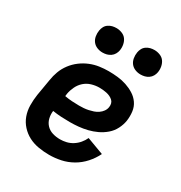

<svg xmlns="http://www.w3.org/2000/svg" viewBox="-175 -871 950 1006"><g transform="rotate(30 300.0 -368.0)"><path d="M265 8Q232 8 200 2.5Q168 -3 141 -17Q114 -31 93 -54Q72 -77 61.5 -106Q51 -135 50.5 -167.5Q50 -200 55 -233L72 -333Q76 -360 86 -387Q96 -414 114 -438Q132 -462 156 -480Q180 -498 207 -509Q234 -520 262 -524Q290 -528 317 -528Q345 -528 372.5 -525Q400 -522 425.5 -513.5Q451 -505 473.5 -491Q496 -477 511 -455.5Q526 -434 529.5 -406.5Q533 -379 529 -351Q525 -325 512 -299.5Q499 -274 477.5 -255.5Q456 -237 430.5 -225Q405 -213 378.5 -206.5Q352 -200 325.5 -197.5Q299 -195 273 -195Q246 -195 220 -196.5Q194 -198 169 -202Q166 -179 171.5 -157Q177 -135 192 -119.5Q207 -104 228.5 -97.5Q250 -91 274 -91Q293 -91 312 -95.5Q331 -100 348.5 -111Q366 -122 379.5 -138Q393 -154 401 -172L503 -134Q487 -101 461.5 -72.5Q436 -44 403.5 -25.5Q371 -7 335.5 0.5Q300 8 265 8ZM272 -294Q286 -294 300 -295Q314 -296 328 -299Q342 -302 355.5 -306.5Q369 -311 381.5 -319.5Q394 -328 402.5 -340Q411 -352 413 -366Q415 -378 412 -388.5Q409 -399 401 -406Q393 -413 383.5 -417.5Q374 -422 362.5 -424.5Q351 -427 340 -428Q329 -429 318 -429Q295 -429 271.5 -422Q248 -415 230 -399Q212 -383 201.5 -361Q191 -339 187 -317L185 -301Q206 -297 228 -295.5Q250 -294 272 -294ZM469 -596Q452 -596 436 -602.5Q420 -609 410 -622Q400 -635 397 -652.5Q394 -670 397 -688Q399 -700 405 -711.5Q411 -723 422 -730.5Q433 -738 445 -741Q457 -744 470 -744Q487 -744 503.5 -737.5Q520 -731 529.5 -718Q539 -705 542.5 -687.5Q546 -670 543 -652Q541 -640 534.5 -628.5Q528 -617 517 -609.5Q506 -602 494 -599Q482 -596 469 -596ZM239 -596Q222 -596 206 -602.5Q190 -609 180 -622Q170 -635 167 -652.5Q164 -670 167 -688Q169 -700 175 -711.5Q181 -723 192 -730.5Q203 -738 215 -741Q227 -744 240 -744Q257 -744 273.5 -737.5Q290 -731 299.5 -718Q309 -705 312.5 -687.5Q316 -670 313 -652Q311 -640 304.5 -628.5Q298 -617 287 -609.5Q276 -602 264 -599Q252 -596 239 -596Z"/></g></svg>

Font: Iosevka Extended
Style: Bold Italic
Weight: 700
Width: 7
Italic angle: -9°
Monospace: yes
Designer: Belleve Invis
Foundry: Belleve Invis
Version: Version 32.5.0; ttfautohint (v1.8.4)